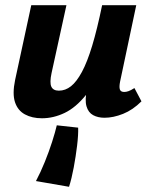

<svg xmlns="http://www.w3.org/2000/svg" viewBox="-20 -444 583 737"><path d="M141 10Q103 10 75.5 -5Q48 -20 37.5 -52Q27 -84 38 -137L100 -424H235L178 -164Q170 -127 177 -111.5Q184 -96 206 -96Q231 -96 252.5 -113Q274 -130 294.5 -168Q315 -206 334 -269Q353 -332 372 -424H442Q417 -296 383.5 -212.5Q350 -129 310.5 -80Q271 -31 228 -10.5Q185 10 141 10ZM245 273 118 251Q136 217 152 177.5Q168 138 180 100.5Q192 63 198 37L280 46Q281 73 276 114.5Q271 156 263 199Q255 242 245 273ZM381 8Q356 8 337.5 -2Q319 -12 312 -36Q305 -60 314 -103L381 -424H503L441 -131Q437 -111 440 -101Q443 -91 457 -91Q464 -91 473 -94Q482 -97 496 -106L523 -55Q490 -22 452.5 -7Q415 8 381 8Z"/></svg>

Font: Ysabeau Infant ExtraBold
Style: Italic
Weight: 800
Italic angle: -12°
Designer: Christian Thalmann (Catharsis Fonts)
Version: Version 2.001;gftools[0.9.30]; featfreeze: ss01,ss02,lnum